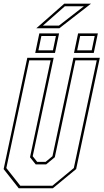

<svg xmlns="http://www.w3.org/2000/svg" viewBox="-22 -1010 556 1030"><path d="M78.5 0 -2.5 -103 124.5 -700H266L153.5 -172L177.5 -141.5H222.5L259.5 -172L372 -700H513.5L386.5 -103L261.5 0ZM87 -13.5H259L374 -108.5L497 -686.5H382.5L272 -166.5L225.5 -128H169.5L139 -166.5L249.5 -686.5H135L12 -108.5ZM375 -726 397 -831H503L481 -726ZM167 -726 189 -831H295L273 -726ZM184 -740H262L278 -817H200ZM392 -740H470L486 -817H408ZM173 -858.5 323 -990.5H466.5L296.5 -858.5ZM208 -872.5H294L428 -976.5H326Z"/></svg>

Font: Tourney Condensed Thin
Style: Italic
Weight: 100
Width: 3
Italic angle: -12°
Designer: Tyler Finck
Foundry: Etcetera Type Co
Version: Version 1.010; ttfautohint (v1.8.3)